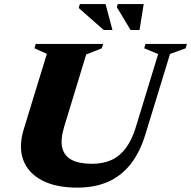

<svg xmlns="http://www.w3.org/2000/svg" viewBox="-20 -886 918 922"><path d="M288 -277Q269.5 -215.5 279 -176.2Q288.5 -137 324.5 -118.2Q360.5 -99.5 421 -99.5Q475.5 -99.5 515.8 -118Q556 -136.5 585.2 -176.2Q614.5 -216 633.5 -279.5L739.5 -626.5L672.5 -654L678.5 -675H877.5L871.5 -654L796.5 -627L678.5 -241.5Q652.5 -155.5 607.8 -98.5Q563 -41.5 499.2 -13.2Q435.5 15 351 15Q248 15 181.5 -20Q115 -55 91.8 -117.5Q68.5 -180 93.5 -263.5L205 -627.5L145.5 -654L151.5 -675H475L469 -654L394 -624.5ZM520 -742H478L358 -847.5L363.5 -866.5H487ZM650 -742H607L541 -851.5L545.5 -866.5H670Z"/></svg>

Font: Newsreader 24pt ExtraBold
Style: Italic
Weight: 800
Italic angle: -17°
Designer: Hugues Gentile
Foundry: Production Type
Version: Version 1.003